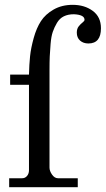

<svg xmlns="http://www.w3.org/2000/svg" viewBox="-20 -775 438 795"><path d="M18 -37H72Q84 -37 92 -46.5Q100 -56 100 -70V-424H22V-466H100Q101 -508 104.5 -542Q108 -576 119.5 -617.5Q131 -659 149.5 -687.5Q168 -716 202 -735.5Q236 -755 281 -755Q330 -755 364 -730Q398 -705 398 -658Q398 -595 346 -595Q325 -595 311.5 -607Q298 -619 298 -640Q298 -656 306 -666Q314 -676 322 -682Q330 -688 330 -693Q330 -714 286 -716Q262 -716 244.5 -707.5Q227 -699 216 -680.5Q205 -662 198.5 -643Q192 -624 189.5 -593.5Q187 -563 186 -541.5Q185 -520 185 -485V-81Q185 -67 195.5 -52Q206 -37 220 -37H302V0H18Z"/></svg>

Font: Academico
Style: Regular
Weight: 400
Foundry: Steinberg Media Technologies GmbH
Version: Version 0.902